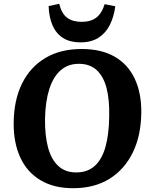

<svg xmlns="http://www.w3.org/2000/svg" viewBox="-20 -976 801 1011"><path d="M52 -329Q53 -449 96 -536Q139 -623 218.5 -670.5Q298 -718 410 -718Q514 -718 584 -677.5Q654 -637 689.5 -561.5Q725 -486 724 -384Q723 -263 679.5 -173.5Q636 -84 556.5 -34.5Q477 15 365 15Q263 15 192.5 -27.5Q122 -70 86.5 -147.5Q51 -225 52 -329ZM217 -351Q216 -263 233 -199.5Q250 -136 287 -102Q324 -68 381 -68Q441 -68 479 -102.5Q517 -137 535.5 -203Q554 -269 555 -364Q557 -451 541 -512.5Q525 -574 489 -607Q453 -640 395 -640Q338 -640 299 -605.5Q260 -571 239.5 -506.5Q219 -442 217 -351ZM292 -956Q304 -905 333 -883Q362 -861 410 -861Q459 -861 488 -884Q517 -907 531 -954L587 -943Q580 -888 558.5 -845Q537 -802 499 -777.5Q461 -753 404 -753Q347 -753 310.5 -777Q274 -801 256 -844Q238 -887 236 -944Z"/></svg>

Font: Literata 18pt
Style: Bold Italic
Weight: 700
Italic angle: -2°
Designer: Latin by Veronika Burian and Jose Scaglione. Greek by Irene Vlachou. Cyrillic by Vera Evstafieva
Foundry: TypeTogether
Version: Version 3.103;gftools[0.9.29]